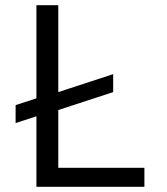

<svg xmlns="http://www.w3.org/2000/svg" viewBox="-20 -718 640 738"><path d="M535 0H120V-271L40 -245V-314L120 -340V-698H204V-364L415 -433V-364L204 -295V-73H535Z"/></svg>

Font: iA Writer Quattro V
Style: Regular
Weight: 400
Designer: Mike Abbink, Paul van der Laan, Pieter van Rosmalen, Oliver Reichenstein
Foundry: Information Architects Inc.
Version: Version 2.000